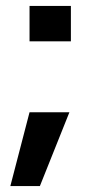

<svg xmlns="http://www.w3.org/2000/svg" viewBox="-20 -500 340 650"><path d="M80 -360V-480H220V-360ZM15 130 80 -120H215L115 130Z"/></svg>

Font: Xolonium
Style: Regular
Weight: 400
Designer: Severin Meyer
Version: Version 4.2